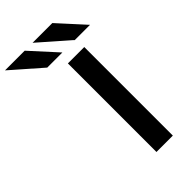

<svg xmlns="http://www.w3.org/2000/svg" viewBox="-471 -997 1073 1073"><g transform="rotate(-45 65.0 -460.5)"><path d="M83 0V-700H212.5V0ZM-15 -765 -193 -921H-37.5L104.5 -765ZM203 -765 25 -921H181L323 -765Z"/></g></svg>

Font: Overpass
Style: Bold
Weight: 700
Designer: Delve Withrington, Dave Bailey, Thomas Jockin
Foundry: Delve Fonts LLC
Version: Version 4.000; ttfautohint (v1.8.3)